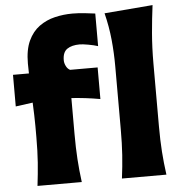

<svg xmlns="http://www.w3.org/2000/svg" viewBox="-57 -905 901 960"><g transform="rotate(-5 393.0 -425.5)"><path d="M92.3 0Q99.6 -59.6 103.8 -116.2Q107.9 -172.9 107.9 -243.2V-298.8Q107.9 -324.7 106.9 -354.7Q106 -384.8 104.5 -417L18.6 -405.3V-564H98.6Q97.7 -592.3 97.7 -613.8Q97.7 -682.6 118.4 -727.3Q139.2 -772 174.3 -797.4Q209.5 -822.8 252.7 -833Q295.9 -843.3 341.3 -843.3Q370.6 -843.3 404.5 -839.6Q438.5 -835.9 455.1 -833.5V-669.9Q435.5 -676.3 407 -681.4Q378.4 -686.5 363.8 -686.5Q324.2 -686.5 301 -670.7Q277.8 -654.8 277.8 -614.3Q277.8 -600.1 285.2 -585.2Q292.5 -570.3 305.2 -564H443.4V-405.3Q405.3 -412.1 369.9 -416.3Q334.5 -420.4 299.3 -422.9V-243.2Q299.3 -172.9 303 -116.2Q306.6 -59.6 314.5 0ZM516.1 0Q523.9 -60.1 527.8 -116.9Q531.7 -173.8 531.7 -244.6V-560.5Q531.7 -629.4 525.1 -695.8Q518.6 -762.2 501.5 -830.6L744.1 -850.6Q735.4 -783.7 729.2 -711.4Q723.1 -639.2 723.1 -560.5V-244.6Q723.1 -173.8 727.1 -116.9Q731 -60.1 739.3 0Z"/></g></svg>

Font: Pinar DS1 ExtraBold
Style: Regular
Weight: 800
Designer: Amin Abedi
Version: Version 3.000